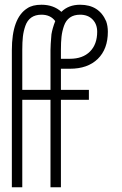

<svg xmlns="http://www.w3.org/2000/svg" viewBox="-20 -580 516 810"><path d="M435 -446Q435 -373 392.5 -331.5Q350 -290 275 -290H237V-201H355V-159H237V210H193V-159H74V210H30V-368Q30 -504 95 -545Q117 -560 155 -560Q206 -560 239 -530Q269 -560 318 -560Q398 -560 428 -490Q435 -470 435 -446ZM213 -491Q193 -518 155 -518Q129 -518 112 -506Q95 -494 87 -471Q79 -448 76.5 -425Q74 -402 74 -370V-201H193V-368Q193 -389 197 -435Q201 -460 213 -491ZM390 -446Q390 -478 370.5 -498Q351 -518 318 -518Q292 -518 275 -506Q258 -494 250 -471Q242 -448 239.5 -425Q237 -402 237 -370V-332H275Q329 -332 359.5 -362.5Q390 -393 390 -446Z"/></svg>

Font: Bhavuka
Style: Regular
Weight: 400
Version: 2.94.0; ttfautohint (v1.2) -l 7 -r 28 -G 50 -x 13 -D deva -f